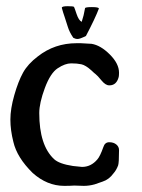

<svg xmlns="http://www.w3.org/2000/svg" viewBox="-20 -607 462 623"><path d="M255.9 -580.1Q255.9 -584 278.3 -584Q300.8 -584 300.8 -579.1Q289.1 -547.9 258.8 -490.2Q239.3 -480.5 231.9 -480.5Q224.6 -480.5 217.8 -484.4Q205.1 -502.9 199.7 -521Q194.3 -539.1 189.5 -552.7Q184.6 -566.4 180.7 -581.1V-582Q180.7 -586.9 199.7 -586.9Q218.8 -586.9 220.2 -584.5Q221.7 -582 228.5 -561.5Q235.4 -541 245.1 -536.1Q252 -556.6 255.9 -580.1ZM252 -3.9 220.7 -4.9Q208 -3.9 188.5 -3.9Q132.8 -3.9 85.9 -45.9Q35.2 -95.7 23.4 -146.5Q13.7 -184.6 13.7 -219.2Q13.7 -253.9 26.4 -298.3Q39.1 -342.8 54.7 -371.1Q70.3 -399.4 102.5 -423.8Q157.2 -466.8 228.5 -466.8H242.2Q267.6 -465.8 277.3 -464.8Q306.6 -460 336.4 -430.2Q366.2 -400.4 366.2 -371.1Q366.2 -362.3 365.2 -357.4Q358.4 -331.1 336.9 -330.1H334Q322.3 -330.1 309.1 -346.2Q295.9 -362.3 290.5 -366.2Q285.2 -370.1 277.3 -377.9Q257.8 -395.5 244.1 -398.4Q230.5 -401.4 210.9 -401.4Q191.4 -401.4 167.5 -385.7Q143.6 -370.1 125.5 -321.3Q107.4 -272.5 107.4 -240.2Q107.4 -135.7 155.3 -90.8Q171.9 -75.2 216.8 -68.4L246.1 -65.4Q275.4 -65.4 295.9 -89.8Q304.7 -99.6 315.4 -129.9Q320.3 -145.5 334.5 -145.5Q348.6 -145.5 357.4 -138.2Q366.2 -130.9 366.2 -120.1V-118.2Q366.2 -79.1 363.3 -70.3Q357.4 -54.7 348.6 -44.9Q334 -24.4 312.5 -17.6L287.1 -8.8Q269.5 -3.9 252 -3.9Z"/></svg>

Font: Essays1743
Style: Medium
Weight: 500
Designer: Based on the typeface in a 1743 English translation of the essays of Montaigne.  PostScript/TrueType font designed by Jo
Version: Version 002.100